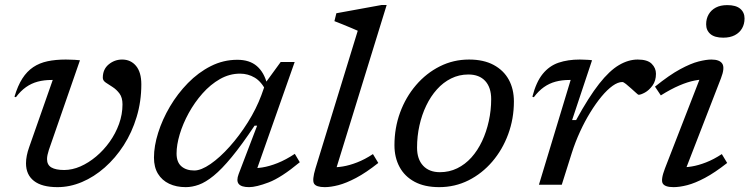

<svg xmlns="http://www.w3.org/2000/svg" viewBox="-20 -760 3084 790"><path d="M561.5 -413Q561.5 -342.5 542.2 -278.8Q523 -215 489 -162.2Q455 -109.5 411 -70.8Q367 -32 317.2 -11Q267.5 10 216.5 10Q152.5 10 119.8 -15.5Q87 -41 87 -88Q87 -118 100 -154.5L197 -431Q196.5 -431 195 -431Q193.5 -431 192.5 -431Q161 -431 135 -424Q109 -417 87 -401.5Q65 -386 45.5 -360L39.5 -362Q53 -407.5 72 -437Q91 -466.5 116.8 -483.8Q142.5 -501 175.8 -508Q209 -515 250.5 -515Q260 -515 269.5 -514.5Q279 -514 289 -513.8Q299 -513.5 309 -512L181 -143Q177.5 -132 175.5 -122.8Q173.5 -113.5 173.5 -105.5Q173.5 -81.5 191.5 -71Q209.5 -60.5 244 -60.5Q277 -60.5 310.8 -75.2Q344.5 -90 375.5 -116Q406.5 -142 431 -176.2Q455.5 -210.5 469.8 -250Q484 -289.5 484 -330.5Q484 -358.5 471.8 -375Q459.5 -391.5 443.5 -401.8Q427.5 -412 415.2 -420.2Q403 -428.5 403 -440Q403 -475 427.2 -495Q451.5 -515 482.5 -515Q518 -515 539.8 -488.8Q561.5 -462.5 561.5 -413Z M962 -44 1038 -243H1027.5Q974.5 -163.5 933.2 -113.5Q892 -63.5 859 -36.8Q826 -10 798.2 0Q770.5 10 744 10Q705.5 10 676 -4Q646.5 -18 630 -45Q613.5 -72 613.5 -111.5Q613.5 -159 630.8 -213.8Q648 -268.5 679.2 -321.5Q710.5 -374.5 753.2 -418.2Q796 -462 847.5 -488Q899 -514 956.5 -514Q1007 -514 1037 -488Q1067 -462 1079 -414L1076 -383.5Q1056 -424 1028.2 -440.5Q1000.5 -457 967.5 -457Q924.5 -457 885.2 -434.8Q846 -412.5 813.2 -375.5Q780.5 -338.5 756.5 -294.8Q732.5 -251 719.5 -207.5Q706.5 -164 706.5 -128.5Q706.5 -93 726.2 -75.8Q746 -58.5 779.5 -58.5Q807.5 -58.5 846.2 -85.2Q885 -112 925 -156.8Q965 -201.5 999.8 -256.8Q1034.5 -312 1055.5 -368.5L1074.5 -422L1135 -505H1192.5L1028 -38L1007 -69Q1030 -66.5 1059 -71Q1088 -75.5 1122 -89Q1156 -102.5 1193 -127L1213.5 -92.5Q1137 -29 1085.5 -9.5Q1034 10 1005 10Q973 10 962.2 -3.2Q951.5 -16.5 962 -44Z M1452 -633.5Q1443 -637.5 1425.8 -644.8Q1408.5 -652 1389.5 -659.8Q1370.5 -667.5 1356 -673L1364 -705.5L1550.5 -739.5H1571L1356 -42.5L1339.5 -72Q1362.5 -70.5 1390.2 -75Q1418 -79.5 1449.5 -91.8Q1481 -104 1514.5 -126L1536.5 -89.5Q1486 -49.5 1445.2 -28Q1404.5 -6.5 1372.5 1.8Q1340.5 10 1316.5 10Q1281 10 1272.2 -4.5Q1263.5 -19 1278 -67Z M1910 -515Q1970 -515 2011.2 -492.8Q2052.5 -470.5 2073.5 -432Q2094.5 -393.5 2094.5 -342.5Q2094.5 -271.5 2071 -207.8Q2047.5 -144 2005.5 -95Q1963.5 -46 1907.8 -18Q1852 10 1787 10Q1727 10 1686 -12Q1645 -34 1624 -73Q1603 -112 1603 -162.5Q1603 -233.5 1626.2 -297Q1649.5 -360.5 1691.8 -409.8Q1734 -459 1789.8 -487Q1845.5 -515 1910 -515ZM1790 -51.5Q1828.5 -51.5 1861.2 -67.5Q1894 -83.5 1919.8 -112.2Q1945.5 -141 1963.5 -179.2Q1981.5 -217.5 1991.2 -261.8Q2001 -306 2001 -352Q2001 -400 1976.5 -426.8Q1952 -453.5 1907 -453.5Q1869 -453.5 1836.2 -437.2Q1803.5 -421 1777.8 -392.2Q1752 -363.5 1733.8 -325.5Q1715.5 -287.5 1705.8 -243.5Q1696 -199.5 1696 -152.5Q1696 -105 1721 -78.2Q1746 -51.5 1790 -51.5Z M2328 -431Q2327 -431 2325.5 -431Q2324 -431 2323 -431Q2292 -431 2266 -424Q2240 -417 2218 -401.5Q2196 -386 2176.5 -360L2170.5 -362Q2186 -422.5 2213 -455.8Q2240 -489 2278.2 -502Q2316.5 -515 2365.5 -515Q2373.5 -515 2381.8 -514.5Q2390 -514 2398.8 -513.8Q2407.5 -513.5 2416 -512L2334 -266H2350.5Q2402.5 -361 2445.2 -415.2Q2488 -469.5 2526.8 -492.2Q2565.5 -515 2604 -515Q2644 -515 2661.5 -497.5Q2679 -480 2679 -456.5Q2679 -427.5 2664.8 -408Q2650.5 -388.5 2633.5 -379.2Q2616.5 -370 2607.5 -370Q2605.5 -370 2596.8 -378.2Q2588 -386.5 2577 -396Q2566 -406 2555.8 -414.2Q2545.5 -422.5 2540.5 -422.5Q2522.5 -422.5 2500.5 -406.8Q2478.5 -391 2455 -362.8Q2431.5 -334.5 2408.8 -297.5Q2386 -260.5 2366.5 -218Q2347 -175.5 2333 -131.5L2291.5 0H2197.5Z M2716 -67 2869.5 -462 2888 -433Q2866 -434 2837.8 -428.5Q2809.5 -423 2775 -408.2Q2740.5 -393.5 2699 -367.5L2675 -403.5Q2734.5 -451.5 2778.5 -475.2Q2822.5 -499 2854.2 -507Q2886 -515 2907 -515Q2941 -515 2952 -497.8Q2963 -480.5 2946.5 -438L2793 -42L2775 -72Q2798 -70.5 2825.8 -75Q2853.5 -79.5 2885 -91.8Q2916.5 -104 2950 -126L2972 -89.5Q2921 -49.5 2880.5 -28Q2840 -6.5 2808 1.8Q2776 10 2751.5 10Q2716 10 2707 -5Q2698 -20 2716 -67ZM2885.5 -660Q2885.5 -683 2895.8 -700.8Q2906 -718.5 2925.2 -728.8Q2944.5 -739 2972.5 -739Q3008 -739 3025.8 -724Q3043.5 -709 3043.5 -684Q3043.5 -661 3033.2 -643.2Q3023 -625.5 3003.5 -615.2Q2984 -605 2956 -605Q2920.5 -605 2903 -620Q2885.5 -635 2885.5 -660Z"/></svg>

Font: Newsreader 7pt
Style: Italic
Weight: 400
Italic angle: -17°
Designer: Hugues Gentile
Foundry: Production Type
Version: Version 1.003